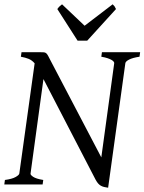

<svg xmlns="http://www.w3.org/2000/svg" viewBox="-20 -858 672 893"><path d="M628.9 -594.2Q596.7 -589.4 580.3 -580.8Q564 -572.3 563 -564L482.9 15.1Q472.7 13.7 464.4 11.7Q456.1 9.8 449.2 5.9Q442.4 2 436.5 -4.6Q430.7 -11.2 424.8 -22L182.1 -490.2L122.1 -50.8Q120.6 -44.9 134.3 -35.6Q147.9 -26.4 181.2 -21L178.2 0H0L2.9 -21Q36.1 -25.4 52.5 -34.7Q68.8 -43.9 69.8 -50.8L141.1 -563.5Q128.4 -578.1 113.3 -584.2Q98.1 -590.3 77.1 -594.2L80.1 -615.2H167Q177.7 -615.2 183.8 -614.7Q189.9 -614.3 194.6 -610.6Q199.2 -606.9 203.4 -599.1Q207.5 -591.3 214.8 -577.1L451.2 -126L511.2 -564Q511.7 -566.9 508.8 -571Q505.9 -575.2 498.8 -579.3Q491.7 -583.5 480 -587.4Q468.3 -591.3 451.2 -594.2L454.1 -615.2H631.8ZM385.7 -668.9H340.8L246.6 -815.9Q253.4 -825.2 257.3 -828.6Q261.2 -832 268.6 -837.9L373.5 -738.3L503.9 -837.9Q509.8 -832.5 512.5 -828.9Q515.1 -825.2 519.5 -815.9Z"/></svg>

Font: Gentium Plus Am
Style: Italic
Weight: 400
Italic angle: -8°
Designer: J. Victor Gaultney, Annie Olsen, Iska Routamaa, Becca Hirsbrunner
Foundry: SIL International
Version: Version 5.000